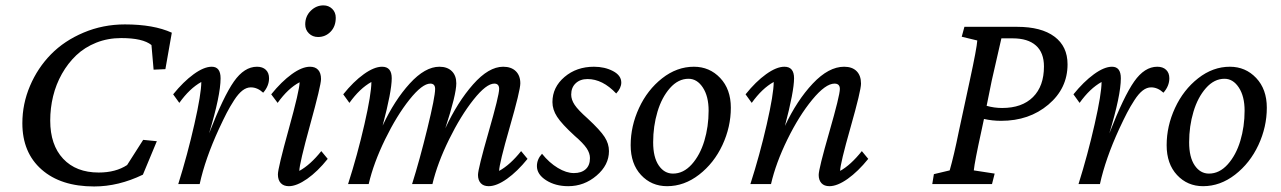

<svg xmlns="http://www.w3.org/2000/svg" viewBox="-20 -671 4669 700"><path d="M323.2 8.8Q201.7 8.8 131.6 -53Q61.5 -114.7 61.5 -221.7Q61.5 -292.5 89.4 -357.9Q117.2 -423.3 165.8 -472.9Q214.4 -522.5 284.9 -552.2Q355.5 -582 435.5 -582Q540 -582 606.4 -551.8L583 -418.9L540 -417L532.2 -506.8Q501 -532.2 421.9 -532.2Q373 -532.2 330.8 -515.4Q288.6 -498.5 258.1 -469.5Q227.5 -440.4 205.8 -401.9Q184.1 -363.3 173.6 -320.1Q163.1 -276.9 163.1 -231.4Q163.1 -142.6 210.2 -92.3Q257.3 -42 339.8 -42Q401.9 -42 443.4 -69.3L502 -161.1L551.8 -156.2L501 -34.2Q412.1 8.8 323.2 8.8Z M894.5 -352.5Q878.9 -352.5 864 -341.1Q849.1 -329.6 833.7 -305.9Q818.4 -282.2 806.6 -259.5Q794.9 -236.8 778.3 -201.2Q728 -91.8 708 0H629.9Q663.6 -107.4 688.7 -218.3Q713.9 -329.1 713.9 -372.1Q671.4 -348.6 633.8 -295.9L611.3 -327.1Q648.4 -373 686 -400.4Q723.6 -427.7 752 -427.7Q784.2 -427.7 784.2 -385.7Q784.2 -323.2 742.2 -184.6Q794.9 -319.8 832.8 -373.8Q870.6 -427.7 917 -427.7Q937.5 -427.7 949.2 -416.5Q960.9 -405.3 960.9 -385.7Q960.9 -357.4 939.5 -333Q918.5 -352.5 894.5 -352.5Z M1139.6 -536.1Q1119.6 -536.1 1106.2 -549.3Q1092.8 -562.5 1092.8 -582Q1092.8 -611.8 1112.8 -631.6Q1132.8 -651.4 1159.2 -651.4Q1178.2 -651.4 1191.2 -638.7Q1204.1 -626 1204.1 -606.4Q1204.1 -574.7 1185.3 -555.4Q1166.5 -536.1 1139.6 -536.1ZM1033.2 7.8Q1014.2 7.8 1003.7 -3.4Q993.2 -14.6 993.2 -35.2Q993.2 -57.6 1032.7 -200.2Q1072.3 -342.8 1072.3 -371.1Q1030.3 -349.1 992.2 -295.9L968.8 -327.1Q1006.3 -373.5 1043.7 -400.6Q1081.1 -427.7 1110.4 -427.7Q1129.4 -427.7 1139.9 -416.3Q1150.4 -404.8 1150.4 -382.8Q1150.4 -359.9 1110.8 -216.6Q1071.3 -73.2 1071.3 -47.9Q1111.8 -70.3 1151.4 -120.1L1174.8 -91.8Q1138.2 -45.9 1099.9 -19Q1061.5 7.8 1033.2 7.8Z M1761.7 7.8Q1742.7 7.8 1732.7 -3.2Q1722.7 -14.2 1722.7 -33.2Q1722.7 -55.2 1761.2 -189.2Q1799.8 -323.2 1799.8 -346.7Q1799.8 -366.2 1782.2 -366.2Q1752.9 -366.2 1706.3 -307.6Q1659.7 -249 1617.2 -162.6Q1574.7 -76.2 1556.6 0H1482.4Q1509.8 -86.9 1538.1 -202.4Q1566.4 -317.9 1566.4 -346.7Q1566.4 -366.2 1548.8 -366.2Q1519.5 -366.2 1472.9 -307.9Q1426.3 -249.5 1384 -162.8Q1341.8 -76.2 1324.2 0H1249Q1283.2 -106.4 1308.6 -217.5Q1334 -328.6 1334 -372.1Q1291.5 -348.6 1253.9 -295.9L1231.4 -327.1Q1268.6 -373.5 1306.4 -400.6Q1344.2 -427.7 1373 -427.7Q1408.2 -427.7 1408.2 -385.7Q1408.2 -337.9 1375 -212.9Q1418 -305.2 1473.9 -366.5Q1529.8 -427.7 1582 -427.7Q1610.8 -427.7 1627.2 -411.6Q1643.6 -395.5 1643.6 -367.2Q1643.6 -326.2 1603.5 -203.1Q1647.9 -298.8 1704.8 -363.3Q1761.7 -427.7 1814.5 -427.7Q1843.8 -427.7 1860.4 -411.6Q1877 -395.5 1877 -367.2Q1877 -341.3 1838.4 -207.3Q1799.8 -73.2 1799.8 -47.9Q1840.3 -70.3 1879.9 -120.1L1903.3 -91.8Q1866.2 -45.9 1828.4 -19Q1790.5 7.8 1761.7 7.8Z M2051.8 7.8Q2004.9 7.8 1971.2 -13.7Q1937.5 -35.2 1937.5 -65.4Q1937.5 -90.3 1956.1 -110.4Q1982.4 -77.6 2013.7 -58.8Q2044.9 -40 2072.3 -40Q2099.6 -40 2115.2 -54Q2130.9 -67.9 2130.9 -94.7Q2130.9 -112.3 2118.7 -130.6Q2106.4 -148.9 2075.2 -175.8Q2027.8 -219.2 2011 -245.4Q1994.1 -271.5 1994.1 -298.8Q1994.1 -353 2038.1 -390.4Q2082 -427.7 2145.5 -427.7Q2184.6 -427.7 2214.8 -411.9Q2245.1 -396 2245.1 -370.1Q2245.1 -350.1 2226.6 -330.1Q2176.8 -382.8 2122.1 -382.8Q2095.2 -382.8 2078.9 -367.4Q2062.5 -352.1 2062.5 -326.2Q2062.5 -307.6 2075 -288.8Q2087.4 -270 2122.1 -239.3Q2168.5 -196.3 2184.3 -171.6Q2200.2 -147 2200.2 -120.1Q2200.2 -69.3 2155 -30.8Q2109.9 7.8 2051.8 7.8Z M2412.1 7.8Q2355 7.8 2317.1 -33Q2279.3 -73.7 2279.3 -141.6Q2279.3 -211.4 2309.8 -277.3Q2340.3 -343.3 2394 -385.5Q2447.8 -427.7 2509.8 -427.7Q2566.9 -427.7 2605.7 -386.7Q2644.5 -345.7 2644.5 -278.3Q2644.5 -208 2613.8 -142.1Q2583 -76.2 2528.8 -34.2Q2474.6 7.8 2412.1 7.8ZM2433.6 -38.1Q2471.7 -38.1 2502 -71.8Q2532.2 -105.5 2547.9 -157.5Q2563.5 -209.5 2563.5 -267.6Q2563.5 -319.8 2542.5 -351.8Q2521.5 -383.8 2490.2 -383.8Q2452.6 -383.8 2422.6 -349.9Q2392.6 -315.9 2377 -263.4Q2361.3 -210.9 2361.3 -152.3Q2361.3 -97.7 2381.6 -67.9Q2401.9 -38.1 2433.6 -38.1Z M3003.9 7.8Q2984.9 7.8 2974.9 -3.2Q2964.8 -14.2 2964.8 -33.2Q2964.8 -55.2 3003.4 -189.2Q3042 -323.2 3042 -346.7Q3042 -366.2 3022.5 -366.2Q2989.7 -366.2 2941.4 -307.6Q2893.1 -249 2850.8 -162.8Q2808.6 -76.7 2791 0H2715.8Q2750 -106.4 2775.4 -217.5Q2800.8 -328.6 2800.8 -372.1Q2758.3 -348.6 2720.7 -295.9L2698.2 -327.1Q2735.4 -373.5 2773.2 -400.6Q2811 -427.7 2839.8 -427.7Q2875 -427.7 2875 -385.7Q2875 -338.4 2841.8 -211.9Q2885.3 -304.7 2943.1 -366.2Q3001 -427.7 3057.6 -427.7Q3086.9 -427.7 3103 -411.6Q3119.1 -395.5 3119.1 -366.2Q3119.1 -340.8 3081.1 -207Q3043 -73.2 3043 -47.9Q3081.5 -69.3 3122.1 -120.1L3145.5 -91.8Q3108.4 -45.9 3070.6 -19Q3032.7 7.8 3003.9 7.8Z M3378.9 0 3384.8 -36.1 3442.4 -49.8Q3458 -104 3475.6 -191.4L3515.6 -377Q3541.5 -496.6 3543 -523.4L3486.3 -537.1L3496.1 -573.2H3688.5Q3776.4 -573.2 3824.2 -537.6Q3872.1 -502 3872.1 -436.5Q3872.1 -348.6 3802.2 -289.6Q3732.4 -230.5 3629.9 -230.5Q3597.7 -230.5 3567.4 -237.3L3557.6 -191.4Q3533.7 -82.5 3530.3 -49.8L3606.4 -38.1L3596.7 0ZM3595.7 -377 3577.1 -285.2Q3604.5 -277.3 3633.8 -277.3Q3706.1 -277.3 3746.1 -317.1Q3786.1 -356.9 3786.1 -428.7Q3786.1 -479 3756.8 -505.1Q3727.5 -531.2 3671.9 -531.2H3630.9Q3605.5 -421.4 3595.7 -377Z M4176.8 -352.5Q4161.1 -352.5 4146.2 -341.1Q4131.3 -329.6 4116 -305.9Q4100.6 -282.2 4088.9 -259.5Q4077.1 -236.8 4060.5 -201.2Q4010.3 -91.8 3990.2 0H3912.1Q3945.8 -107.4 3970.9 -218.3Q3996.1 -329.1 3996.1 -372.1Q3953.6 -348.6 3916 -295.9L3893.6 -327.1Q3930.7 -373 3968.3 -400.4Q4005.9 -427.7 4034.2 -427.7Q4066.4 -427.7 4066.4 -385.7Q4066.4 -323.2 4024.4 -184.6Q4077.1 -319.8 4115 -373.8Q4152.8 -427.7 4199.2 -427.7Q4219.7 -427.7 4231.4 -416.5Q4243.2 -405.3 4243.2 -385.7Q4243.2 -357.4 4221.7 -333Q4200.7 -352.5 4176.8 -352.5Z M4366.2 7.8Q4309.1 7.8 4271.2 -33Q4233.4 -73.7 4233.4 -141.6Q4233.4 -211.4 4263.9 -277.3Q4294.4 -343.3 4348.1 -385.5Q4401.9 -427.7 4463.9 -427.7Q4521 -427.7 4559.8 -386.7Q4598.6 -345.7 4598.6 -278.3Q4598.6 -208 4567.9 -142.1Q4537.1 -76.2 4482.9 -34.2Q4428.7 7.8 4366.2 7.8ZM4387.7 -38.1Q4425.8 -38.1 4456.1 -71.8Q4486.3 -105.5 4502 -157.5Q4517.6 -209.5 4517.6 -267.6Q4517.6 -319.8 4496.6 -351.8Q4475.6 -383.8 4444.3 -383.8Q4406.7 -383.8 4376.7 -349.9Q4346.7 -315.9 4331.1 -263.4Q4315.4 -210.9 4315.4 -152.3Q4315.4 -97.7 4335.7 -67.9Q4356 -38.1 4387.7 -38.1Z"/></svg>

Font: Crimson Pro
Style: Italic
Weight: 400
Italic angle: -12°
Designer: Jacques Le Bailly
Foundry: Baron von Fonthausen
Version: Version 1.003